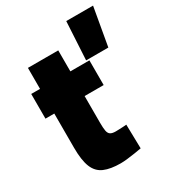

<svg xmlns="http://www.w3.org/2000/svg" viewBox="-179 -829 854 943"><g transform="rotate(-30 248.0 -357.5)"><path d="M332 -511 344 -727H496L458 -511ZM227 12Q170 12 134 -3.5Q98 -19 82 -58.5Q66 -98 66 -169V-363H16V-503H66V-622H238V-503H346V-363H238V-211Q238 -182 241 -165.5Q244 -149 254 -142.5Q264 -136 284 -136Q289 -136 301 -136.5Q313 -137 326 -137.5Q339 -138 345 -139L348 -3Q332 0 309.5 3.5Q287 7 265 9.5Q243 12 227 12Z"/></g></svg>

Font: Cairo Play Black
Style: Regular
Weight: 900
Version: Version 3.119